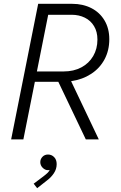

<svg xmlns="http://www.w3.org/2000/svg" viewBox="-20 -740 642 1019"><path d="M182.6 -719.7H363.3Q419.9 -719.7 464.6 -697Q509.3 -674.3 534.7 -631.6Q560.1 -588.9 560.1 -531.7Q560.1 -472.2 534.7 -424.8Q509.3 -377.4 463.4 -347.7Q417.5 -317.9 357.4 -309.1L504.4 0H435.5L289.6 -305.7H165L104 0H39.1ZM317.9 -360.8Q371.1 -360.8 411.6 -382.3Q452.1 -403.8 474.6 -442.4Q497.1 -481 497.1 -529.8Q497.1 -571.3 479.2 -601.1Q461.4 -630.9 430.2 -646.2Q398.9 -661.6 359.9 -661.6H235.8L175.8 -360.8ZM158.7 234.9 210 196.3Q223.6 186 231.7 178.2Q239.7 170.4 244.1 161.6Q240.7 163.1 234.4 163.1Q219.2 163.1 206.5 150.4Q193.8 137.7 193.8 120.6Q193.8 104.5 205.3 92.3Q216.8 80.1 234.9 80.1Q253.9 80.1 267.3 93.8Q280.8 107.4 280.8 130.9Q280.8 157.2 266.1 179.2Q251.5 201.2 230.5 216.8L177.2 258.8Z"/></svg>

Font: Reddit Sans Vanilla Light
Style: Italic
Weight: 300
Italic angle: -11.25°
Designer: Stephen Hutchings
Version: Version 1.013